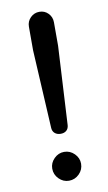

<svg xmlns="http://www.w3.org/2000/svg" viewBox="-81 -730 436 775"><g transform="rotate(-10 137.0 -342.0)"><path d="M103.5 -216.8 85.9 -539.1V-635.7Q85.9 -657.2 101.1 -672.4Q116.2 -687.5 137.7 -687.5Q159.2 -687.5 173.8 -672.4Q188.5 -657.2 188.5 -635.7V-539.1L170.9 -216.8Q169.9 -203.1 161.1 -195.3Q152.3 -187.5 137.7 -187.5Q123 -187.5 113.8 -195.3Q104.5 -203.1 103.5 -216.8ZM137.7 -113.3Q162.1 -113.3 179.7 -95.7Q197.3 -78.1 197.3 -54.7Q197.3 -30.3 179.7 -12.7Q162.1 4.9 137.7 4.9Q114.3 4.9 96.7 -12.7Q79.1 -30.3 79.1 -54.7Q79.1 -78.1 96.7 -95.7Q114.3 -113.3 137.7 -113.3Z"/></g></svg>

Font: jf-openhuninn-2.0
Style: Regular
Weight: 400
Designer: [Kosugi Maru]
Designed by MOTOYA      

[Varela Round]
Joe Prince (Latin component); Avraham Cornfeld (Hebrew component)
Foundry: justfont CO.,LTD.
Version: 2.0